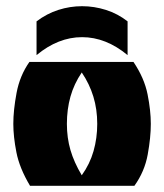

<svg xmlns="http://www.w3.org/2000/svg" viewBox="-20 -600 530 620"><path d="M77 0Q43 -57 33 -108Q23 -159 23 -200Q23 -244 33.5 -300Q44 -356 75 -400H411Q446 -348 456.5 -295.5Q467 -243 467 -200Q467 -156 457 -101Q447 -46 414 0ZM244 -34Q270 -70 282 -112Q294 -154 294 -200Q294 -247 281.5 -288Q269 -329 244 -366Q219 -329 207.5 -288Q196 -247 196 -200Q196 -155 207.5 -115.5Q219 -76 244 -34ZM98 -531Q131 -556 168.5 -568Q206 -580 245 -580Q284 -580 322 -568Q360 -556 392 -531V-422Q322 -480 245 -480Q168 -480 98 -422Z"/></svg>

Font: Tac One
Style: Regular
Weight: 400
Designer: Oluseyi Olusanya, David Udoh, Eyiyemi Adegbite, Mirko Velimirović
Version: Version 1.003; ttfautohint (v1.8.4.7-5d5b)